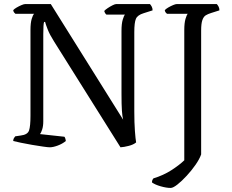

<svg xmlns="http://www.w3.org/2000/svg" viewBox="-20 -725 1141 945"><path d="M225 0Q216 0 192 -3.5Q168 -7 138 -12Q108 -17 82.5 -22.5Q57 -28 45 -31Q45 -39 48.5 -45Q52 -51 55 -54L82 -58Q116 -62 123 -83Q130 -104 130 -155V-577Q130 -612 136 -632Q142 -652 148 -657H56Q53 -659 49.5 -663.5Q46 -668 45 -675Q50 -681 62 -688Q74 -695 86 -700Q98 -705 104 -705H230L586 -136Q582 -152 580 -180.5Q578 -209 578 -264V-573Q578 -608 584 -628Q590 -648 595 -653H504Q501 -655 498 -659.5Q495 -664 493 -671Q498 -677 510 -685Q522 -693 534 -699Q546 -705 552 -705H718Q722 -701 726.5 -693Q731 -685 731 -674L687 -660Q657 -651 649 -632.5Q641 -614 641 -567V-177Q641 -121 644 -80.5Q647 -40 650 -24Q637 -13 613.5 -7Q590 -1 573 0L246 -521Q225 -554 215 -579.5Q205 -605 202 -617H197Q195 -612 194 -597Q193 -582 193 -557V-128Q193 -104 187.5 -87.5Q182 -71 177 -65L297 -52Q299 -50 301 -44.5Q303 -39 304 -31Q287 -17 264 -8.5Q241 0 225 0ZM820 200Q799 200 771 192Q743 184 728 173Q728 165 730.5 160Q733 155 735 153Q784 138 823 113Q862 88 887 64V-577Q887 -612 893 -632Q899 -652 904 -657H802Q799 -659 795.5 -663.5Q792 -668 791 -675Q796 -681 808 -688Q820 -695 832 -700Q844 -705 850 -705H1047Q1051 -701 1055.5 -693Q1060 -685 1060 -674L1019 -661Q1003 -656 992.5 -649.5Q982 -643 976 -626Q970 -609 970 -575V35Q962 58 942.5 86Q923 114 899 140Q875 166 853.5 183Q832 200 820 200Z"/></svg>

Font: Texturina 72pt
Style: Regular
Weight: 400
Designer: Guillermo Torres Carreño
Foundry: Omnibus-Type
Version: Version 1.002; ttfautohint (v1.8.3)